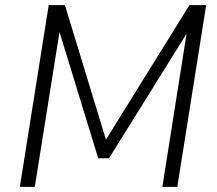

<svg xmlns="http://www.w3.org/2000/svg" viewBox="-20 -725 842 745"><path d="M57 0 169 -705H232L396 -167H381L715 -705H780L668 0H610L708 -620H720L403 -111H361L205 -620H214L115 0Z"/></svg>

Font: Nunito Sans 10pt SemiCondensed Light
Style: Italic
Weight: 300
Width: 4
Italic angle: -9°
Designer: Vernon Adams
Foundry: Vernon Adams
Version: Version 3.101;gftools[0.9.27]